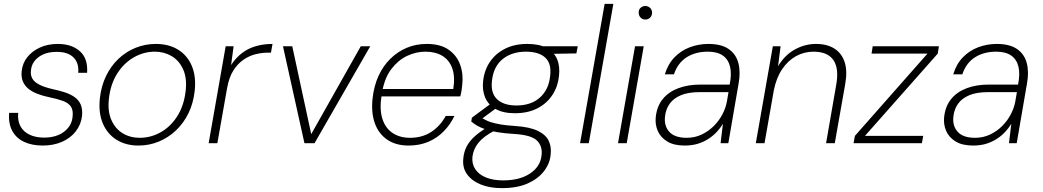

<svg xmlns="http://www.w3.org/2000/svg" viewBox="-20 -740 5388 992"><path d="M201 12Q145 12 104.5 -7Q64 -26 43.5 -63.5Q23 -101 27 -157H74Q70 -117 85.5 -88Q101 -59 133 -44Q165 -29 208 -29Q249 -29 280.5 -42Q312 -55 332 -79.5Q352 -104 355 -136Q359 -170 346.5 -189Q334 -208 305.5 -218.5Q277 -229 233 -238Q199 -245 171.5 -256Q144 -267 125.5 -282.5Q107 -298 98 -320Q89 -342 92 -372Q96 -413 121 -444.5Q146 -476 186.5 -494.5Q227 -513 279 -513Q350 -513 392.5 -475.5Q435 -438 430 -364H384Q389 -413 360.5 -442.5Q332 -472 273 -472Q216 -472 180 -445.5Q144 -419 140 -377Q137 -353 146.5 -335Q156 -317 181.5 -303.5Q207 -290 250 -280Q283 -273 313 -263.5Q343 -254 364.5 -239Q386 -224 396.5 -201Q407 -178 404 -142Q399 -97 372 -62Q345 -27 301 -7.5Q257 12 201 12Z M695 12Q630 12 582 -18Q534 -48 511 -103Q488 -158 496 -232Q503 -296 528 -347.5Q553 -399 592 -436Q631 -473 680.5 -493Q730 -513 785 -513Q852 -513 900 -483.5Q948 -454 971 -399.5Q994 -345 986 -271Q979 -207 954 -155.5Q929 -104 889.5 -66.5Q850 -29 800.5 -8.5Q751 12 695 12ZM702 -28Q759 -28 810 -56.5Q861 -85 895.5 -139Q930 -193 939 -268Q947 -335 926.5 -381Q906 -427 867 -450Q828 -473 780 -473Q723 -473 672 -444Q621 -415 586.5 -361.5Q552 -308 543 -233Q535 -166 555.5 -120Q576 -74 614.5 -51Q653 -28 702 -28Z M1058 0 1146 -501H1187L1174 -404Q1199 -442 1230.5 -466Q1262 -490 1302 -501.5Q1342 -513 1388 -513L1380 -468H1364Q1334 -468 1301 -460Q1268 -452 1238 -431.5Q1208 -411 1185.5 -375.5Q1163 -340 1153 -283L1103 0Z M1553 0 1442 -501H1490L1588 -47L1844 -501H1893L1605 0Z M2091 12Q2025 12 1980.5 -18.5Q1936 -49 1916.5 -103.5Q1897 -158 1905 -232Q1912 -296 1935.5 -347.5Q1959 -399 1996.5 -436Q2034 -473 2081.5 -493Q2129 -513 2185 -513Q2255 -513 2297.5 -483.5Q2340 -454 2357.5 -405.5Q2375 -357 2368 -299Q2367 -286 2364.5 -271Q2362 -256 2358 -242H1938L1945 -280H2322Q2332 -345 2316.5 -387.5Q2301 -430 2265.5 -451.5Q2230 -473 2178 -473Q2129 -473 2083 -451Q2037 -429 2002.5 -384Q1968 -339 1955 -268L1952 -250Q1940 -178 1955 -128.5Q1970 -79 2007.5 -53.5Q2045 -28 2098 -28Q2161 -28 2207.5 -58Q2254 -88 2283 -141H2328Q2307 -97 2273 -62Q2239 -27 2193.5 -7.5Q2148 12 2091 12Z M2573 232Q2510 232 2463.5 213Q2417 194 2392.5 159.5Q2368 125 2374 76Q2377 45 2390.5 18Q2404 -9 2430.5 -33.5Q2457 -58 2499 -83L2535 -65Q2478 -35 2452 -2.5Q2426 30 2421 69Q2417 106 2435.5 134Q2454 162 2491 177Q2528 192 2580 192Q2665 192 2718.5 156.5Q2772 121 2778 63Q2784 15 2754 -14Q2724 -43 2635 -48Q2586 -51 2550.5 -57Q2515 -63 2489.5 -71.5Q2464 -80 2446.5 -90Q2429 -100 2415 -112L2418 -132L2518 -206L2557 -191L2453 -114L2456 -138Q2470 -131 2483.5 -123Q2497 -115 2515.5 -109Q2534 -103 2564 -97.5Q2594 -92 2642 -89Q2717 -84 2758.5 -64Q2800 -44 2815 -12.5Q2830 19 2825 59Q2821 105 2790.5 144.5Q2760 184 2706 208Q2652 232 2573 232ZM2640 -155Q2579 -155 2540.5 -177Q2502 -199 2486.5 -236.5Q2471 -274 2476 -320Q2482 -377 2511 -420Q2540 -463 2589 -488Q2638 -513 2704 -513Q2767 -513 2805 -492Q2843 -471 2858.5 -434Q2874 -397 2868 -347Q2863 -294 2834.5 -250Q2806 -206 2757 -180.5Q2708 -155 2640 -155ZM2648 -195Q2724 -195 2769.5 -236Q2815 -277 2822 -345Q2831 -410 2798 -441.5Q2765 -473 2697 -473Q2625 -473 2577.5 -435Q2530 -397 2522 -324Q2514 -260 2548 -227.5Q2582 -195 2648 -195ZM2783 -461 2773 -501H2965L2958 -464Z M2977 0 3104 -720H3149L3022 0Z M3173 0 3261 -501H3306L3218 0ZM3314 -639Q3300 -639 3290 -649Q3280 -659 3280 -674Q3279 -690 3289.5 -699.5Q3300 -709 3314 -709Q3328 -709 3338.5 -699.5Q3349 -690 3349 -674Q3349 -659 3339 -649Q3329 -639 3314 -639Z M3517 12Q3462 12 3427.5 -9Q3393 -30 3378.5 -63.5Q3364 -97 3368 -135Q3374 -191 3404 -228Q3434 -265 3484 -284Q3534 -303 3599 -303H3750Q3761 -358 3752 -395.5Q3743 -433 3714.5 -453Q3686 -473 3637 -473Q3573 -473 3527.5 -444Q3482 -415 3462 -356H3415Q3431 -409 3465 -444Q3499 -479 3544.5 -496Q3590 -513 3640 -513Q3707 -513 3745 -486.5Q3783 -460 3795 -414Q3807 -368 3796 -308L3743 0H3703L3715 -100Q3704 -82 3687 -62.5Q3670 -43 3645.5 -26Q3621 -9 3589.5 1.5Q3558 12 3517 12ZM3528 -28Q3570 -28 3605.5 -45Q3641 -62 3668 -89Q3695 -116 3712 -148.5Q3729 -181 3735 -212L3744 -264H3595Q3536 -264 3498 -248Q3460 -232 3440 -204Q3420 -176 3416 -139Q3410 -90 3438 -59Q3466 -28 3528 -28Z M3885 0 3973 -501H4013L4000 -398Q4035 -456 4087 -484.5Q4139 -513 4196 -513Q4253 -513 4291 -489Q4329 -465 4344 -419Q4359 -373 4347 -306L4293 0H4248L4300 -299Q4316 -386 4286 -429.5Q4256 -473 4183 -473Q4135 -473 4093 -450Q4051 -427 4021 -382.5Q3991 -338 3978 -273L3930 0Z M4390 0 4397 -38 4772 -463H4483L4489 -501H4831L4825 -463L4449 -38H4750L4743 0Z M5007 12Q4952 12 4917.5 -9Q4883 -30 4868.5 -63.5Q4854 -97 4858 -135Q4864 -191 4894 -228Q4924 -265 4974 -284Q5024 -303 5089 -303H5240Q5251 -358 5242 -395.5Q5233 -433 5204.5 -453Q5176 -473 5127 -473Q5063 -473 5017.5 -444Q4972 -415 4952 -356H4905Q4921 -409 4955 -444Q4989 -479 5034.5 -496Q5080 -513 5130 -513Q5197 -513 5235 -486.5Q5273 -460 5285 -414Q5297 -368 5286 -308L5233 0H5193L5205 -100Q5194 -82 5177 -62.5Q5160 -43 5135.5 -26Q5111 -9 5079.5 1.5Q5048 12 5007 12ZM5018 -28Q5060 -28 5095.5 -45Q5131 -62 5158 -89Q5185 -116 5202 -148.5Q5219 -181 5225 -212L5234 -264H5085Q5026 -264 4988 -248Q4950 -232 4930 -204Q4910 -176 4906 -139Q4900 -90 4928 -59Q4956 -28 5018 -28Z"/></svg>

Font: DM Sans 17pt ExtraLight
Style: Italic
Weight: 250
Italic angle: -10°
Version: Version 4.004;gftools[0.9.30]